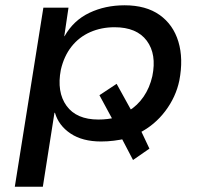

<svg xmlns="http://www.w3.org/2000/svg" viewBox="-20 -526 771 726"><path d="M36 180 144 -497H239L223 -389H224Q258 -449 318 -477.5Q378 -506 451 -506Q532 -506 583.5 -469.5Q635 -433 654.5 -368.5Q674 -304 658 -221Q645 -159 605 -106Q565 -53 506 -23L511 -36L545 36L483 79L437 -9L457 -2Q434 3 410.5 6Q387 9 362 9Q292 9 247 -21Q202 -51 188 -99L186 -100L142 180ZM352 -74Q370 -74 386.5 -76Q403 -78 419 -82L409 -68L356 -166L421 -209L479 -104L467 -107Q500 -127 523 -160.5Q546 -194 556 -238Q573 -321 535 -372Q497 -423 413 -423Q363 -423 321 -404.5Q279 -386 250.5 -350Q222 -314 210 -262Q194 -178 231.5 -126Q269 -74 352 -74Z"/></svg>

Font: Nunito Sans 7pt SemiExpanded Medium
Style: Italic
Weight: 500
Width: 6
Italic angle: -9°
Designer: Vernon Adams
Foundry: Vernon Adams
Version: Version 3.101;gftools[0.9.27]